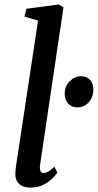

<svg xmlns="http://www.w3.org/2000/svg" viewBox="-20 -838 442 868"><path d="M161 -91.5Q158.5 -74.5 163 -65Q167.5 -55.5 176.5 -55.5Q185.5 -55.5 196.5 -61.2Q207.5 -67 226 -84.5L239 -57.5Q234.5 -50.5 219.5 -34.2Q204.5 -18 178.8 -4Q153 10 116.5 10Q98.5 10 83 3.8Q67.5 -2.5 58.2 -16.2Q49 -30 49.5 -52.5Q49.5 -57 50 -63.5Q50.5 -70 51.2 -76.8Q52 -83.5 52.5 -87.5L152 -745L90.5 -763L99.5 -798.5L245.5 -817.5L267 -805ZM272.5 -415Q273 -449.5 295.8 -471.5Q318.5 -493.5 346.5 -493.5Q373.5 -493.5 387.8 -476.2Q402 -459 402 -434.5Q402 -398.5 381.2 -375.5Q360.5 -352.5 328 -352.5Q304 -352.5 288.2 -369.8Q272.5 -387 272.5 -415Z"/></svg>

Font: Merriweather Medium
Style: Italic
Weight: 500
Italic angle: -7.8°
Version: Version 2.101